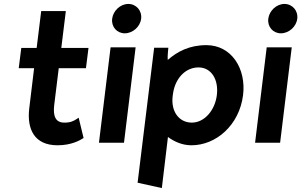

<svg xmlns="http://www.w3.org/2000/svg" viewBox="-20 -724 1529 974"><path d="M404 -24 379 -127C367 -119 349 -105 324 -103C319 -102 313 -102 306 -102C263 -102 248 -133 255 -191L278 -378H416L429 -481H291L314 -668H189L166 -481H88L75 -378H153L128 -171C117 -70 153 13 272 13C342 13 386 -12 404 -24Z M549 -629C544 -588 573 -555 613 -555C653 -555 691 -588 696 -629C701 -670 671 -704 631 -704C591 -704 554 -670 549 -629ZM609 0 668 -484H541L482 0Z M1213 -241C1230 -376 1154 -495 1027 -495C940 -495 879 -462 831 -420C829 -435 833 -470 834 -482H762L678 203L801 230L832 -29C865 -5 905 13 951 13C1077 13 1194 -90 1213 -241ZM856 -237C857 -247 859 -257 861 -267C877 -335 926 -382 987 -382C1053 -382 1090 -319 1080 -241C1071 -167 1019 -102 953 -102C888 -102 846 -159 856 -237Z M1341 -629C1336 -588 1365 -555 1405 -555C1445 -555 1483 -588 1488 -629C1493 -670 1463 -704 1423 -704C1383 -704 1346 -670 1341 -629ZM1401 0 1460 -484H1333L1274 0Z"/></svg>

Font: Bluebird
Style: NrwObl
Weight: 400
Designer: Jasper
Foundry: Cannot Into Space Fonts
Version: Version 0.98